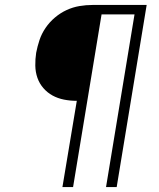

<svg xmlns="http://www.w3.org/2000/svg" viewBox="-20 -755 640 775"><path d="M232 0 290 -348Q263 -348 238 -353Q213 -358 192 -369.5Q171 -381 155 -399.5Q139 -418 131 -441Q123 -464 122.5 -490Q122 -516 126 -542Q131 -568 139.5 -593.5Q148 -619 164 -642.5Q180 -666 202 -684.5Q224 -703 249 -714.5Q274 -726 300.5 -730.5Q327 -735 354 -735H572L451 0H408L523 -697H390L275 0Z"/></svg>

Font: Iosevka SS04 XLt Ex Obl
Style: Regular
Weight: 200
Width: 7
Italic angle: -9°
Monospace: yes
Designer: Belleve Invis
Foundry: Belleve Invis
Version: Version 19.0.0; ttfautohint (v1.8.4)